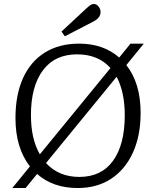

<svg xmlns="http://www.w3.org/2000/svg" viewBox="-20 -934 787 968"><path d="M42 14 131 -95Q58 -188 58 -339Q58 -456 96 -540Q134 -624 206 -669Q278 -714 379 -714Q501 -714 581 -644L638 -714H705L617 -606Q689 -514 689 -365Q689 -250 650 -164.5Q611 -79 540 -32.5Q469 14 372 14Q309 14 257.5 -4Q206 -22 167 -57L109 14ZM181 -156 537 -591Q475 -660 369 -660Q256 -660 196 -579Q136 -498 136 -354Q136 -233 181 -156ZM380 -42Q491 -42 550 -123.5Q609 -205 609 -353Q609 -469 568 -547L212 -112Q243 -78 285 -60Q327 -42 380 -42ZM307 -751 290 -775 416 -892Q428 -903 436 -908.5Q444 -914 453 -914Q467 -914 477 -901Q487 -888 487 -874Q487 -858 477.5 -846Q468 -834 450 -825Z"/></svg>

Font: Literata 12pt Light
Style: Regular
Weight: 300
Designer: Latin by Veronika Burian and Jose Scaglione. Greek by Irene Vlachou. Cyrillic by Vera Evstafieva.
Foundry: TypeTogether
Version: Version 3.002